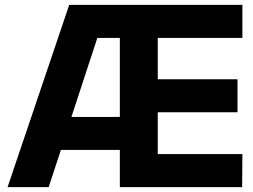

<svg xmlns="http://www.w3.org/2000/svg" viewBox="-20 -765 1033 785"><path d="M179 0 229 -152H470V0H970L971 -135H625V-306H951V-441H625V-610H971V-745H263L11 0ZM378 -610H470V-287H272Z"/></svg>

Font: Plus Jakarta Sans ExtraBold
Style: Regular
Weight: 800
Designer: Gumpita Rahayu
Foundry: Tokotype
Version: Version 2.071;gftools[0.9.30]